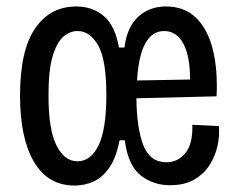

<svg xmlns="http://www.w3.org/2000/svg" viewBox="-20 -561 731 594"><path d="M211 13Q128 13 85 -60.5Q42 -134 42 -265Q42 -405 88.5 -473Q135 -541 216 -541Q266 -541 301 -511.5Q336 -482 348 -414H365Q373 -478 408 -509.5Q443 -541 493 -541Q551 -541 587 -505.5Q623 -470 638.5 -407.5Q654 -345 650 -263L402 -257Q403 -164 423.5 -111.5Q444 -59 495 -59Q531 -59 554 -88Q577 -117 575 -175L657 -171Q660 -142 653 -110Q646 -78 628.5 -50.5Q611 -23 581 -5.5Q551 12 506 12Q453 12 414.5 -19Q376 -50 366 -127H350Q339 -72 318 -42Q297 -12 269.5 0.5Q242 13 211 13ZM488 -465Q413 -465 404 -312L568 -315Q568 -388 547 -426.5Q526 -465 488 -465ZM220 -62Q261 -62 285 -111.5Q309 -161 309 -267Q309 -377 283.5 -421Q258 -465 220 -465Q196 -465 175.5 -447Q155 -429 142.5 -386Q130 -343 130 -266Q130 -161 154.5 -111.5Q179 -62 220 -62Z"/></svg>

Font: Bricolage Grotesque 10pt Condensed
Style: Regular
Weight: 400
Width: 3
Designer: Mathieu Triay
Foundry: Atelier Triay
Version: Version 1.000; ttfautohint (v1.8.4.7-5d5b);gftools[0.9.29]